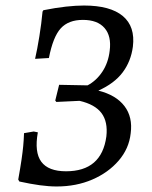

<svg xmlns="http://www.w3.org/2000/svg" viewBox="-20 -663 551 695"><path d="M185 12Q157 12 124 7.5Q91 3 50 -6L46 -13Q54 -58 58 -85.5Q62 -113 64 -134Q66 -155 67 -181L102 -187L117 -184Q104 -112 129.5 -77.5Q155 -43 219 -43Q348 -43 365 -169Q371 -222 347.5 -253.5Q324 -285 268 -298L184 -294L180 -299L194 -356L297 -354Q329 -371 350.5 -403.5Q372 -436 377 -479Q384 -532 358.5 -561.5Q333 -591 280 -591Q228 -591 200 -560.5Q172 -530 157 -453L107 -450Q115 -485 122.5 -531.5Q130 -578 134 -621L137 -626Q182 -635 218.5 -639Q255 -643 284 -643Q379 -643 424.5 -605Q470 -567 461 -494Q454 -441 424 -401Q394 -361 336 -335Q400 -319 430.5 -279Q461 -239 453 -180Q447 -125 409.5 -81.5Q372 -38 314 -13Q256 12 185 12Z"/></svg>

Font: Alegreya
Style: Italic
Weight: 400
Italic angle: -7°
Designer: Juan Pablo del Peral
Foundry: Huerta Tipografica
Version: Version 2.009